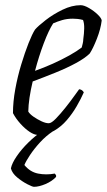

<svg xmlns="http://www.w3.org/2000/svg" viewBox="-20 -520 412 740"><path d="M126 0Q112 0 94 -12Q76 -24 58.5 -43.5Q41 -63 30 -84Q30 -128 39 -177Q48 -226 62 -272Q76 -318 90 -353.5Q104 -389 115 -406Q127 -420 156 -442.5Q185 -465 221 -482.5Q257 -500 291 -500Q304 -500 323 -489Q342 -478 356.5 -464Q371 -450 372 -441Q368 -408 353.5 -371Q339 -334 326 -314Q308 -296 273 -277Q238 -258 193.5 -240Q149 -222 106 -206Q90 -139 89 -90Q95 -80 109.5 -70Q124 -60 140 -52.5Q156 -45 168 -45Q178 -45 195.5 -63Q213 -81 232.5 -105.5Q252 -130 266.5 -150.5Q281 -171 285 -176Q297 -175 303 -164Q292 -139 275.5 -110.5Q259 -82 237.5 -57Q216 -32 188.5 -16Q161 0 126 0ZM115 -247Q149 -259 183.5 -274.5Q218 -290 247.5 -306.5Q277 -323 295 -337Q297 -344 299 -353Q301 -362 301 -369Q304 -390 304.5 -410Q305 -430 300 -443Q289 -446 279.5 -447Q270 -448 261 -448Q238 -448 219.5 -442.5Q201 -437 185 -430Q168 -404 149 -354Q130 -304 115 -247ZM111 200Q105 200 85.5 190Q66 180 46.5 164Q27 148 22 129Q26 109 44.5 82Q63 55 89 29.5Q115 4 142 -14H184Q157 4 134.5 28.5Q112 53 96 77Q80 101 74 116Q96 143 127 149Q158 155 191 149Q194 152 195.5 154.5Q197 157 196 162Q180 179 155 189.5Q130 200 111 200Z"/></svg>

Font: Texturina 72pt 72pt ExtraLight
Style: Italic
Weight: 200
Italic angle: -11°
Designer: Guillermo Torres Carreño
Foundry: Omnibus-Type
Version: Version 1.002; ttfautohint (v1.8.3)